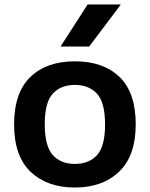

<svg xmlns="http://www.w3.org/2000/svg" viewBox="-20 -828 670 858"><path d="M314.5 10Q191 10 117 -60Q43 -130 43 -272Q43 -413.5 115.5 -483.8Q188 -554 314.5 -554Q441.5 -554 514 -484.2Q586.5 -414.5 586.5 -272.5Q586.5 -131.5 512.2 -60.8Q438 10 314.5 10ZM314.5 -95.5Q378 -95.5 413.8 -135Q449.5 -174.5 449.5 -271.5Q449.5 -370 413.5 -409.2Q377.5 -448.5 314.5 -448.5Q251.5 -448.5 215.8 -409.5Q180 -370.5 180 -273Q180 -175 215.8 -135.2Q251.5 -95.5 314.5 -95.5ZM250.5 -620 371.5 -808H520L378.5 -620Z"/></svg>

Font: Encode Sans SmExp SmBold
Style: Regular
Weight: 600
Width: 6
Designer: Multiple Designers
Foundry: Impallari Type
Version: Version 3.002; ttfautohint (v1.8.3) -l 8 -r 50 -G 200 -x 14 